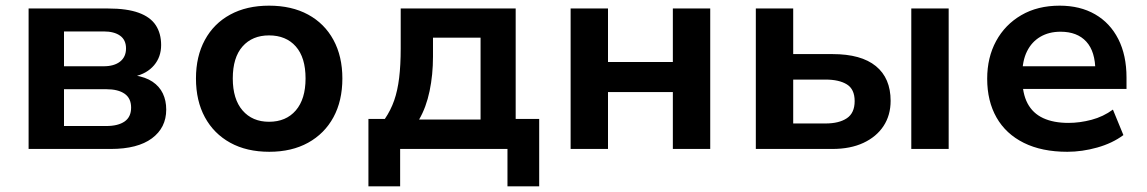

<svg xmlns="http://www.w3.org/2000/svg" viewBox="-20 -526 4050 678"><path d="M81 0V-496H362Q428 -496 469.5 -481Q511 -466 530 -437Q549 -408 549 -367Q549 -325 524 -295.5Q499 -266 455 -256V-260Q494 -254 518.5 -237.5Q543 -221 555 -196Q567 -171 567 -139Q567 -75 516.5 -37.5Q466 0 371 0ZM206 -81H355Q397 -81 420 -97Q443 -113 443 -146Q443 -179 420 -195Q397 -211 355 -211H206ZM206 -292H346Q383 -292 404 -308.5Q425 -325 425 -355Q425 -385 404 -400Q383 -415 346 -415H206Z M931 10Q851 10 793 -22Q735 -54 703.5 -112Q672 -170 672 -249Q672 -327 703.5 -385Q735 -443 793 -474.5Q851 -506 930 -506Q1010 -506 1068 -474.5Q1126 -443 1157.5 -385Q1189 -327 1189 -249Q1189 -170 1157.5 -112Q1126 -54 1068 -22Q1010 10 931 10ZM930 -96Q990 -96 1024.5 -136Q1059 -176 1059 -249Q1059 -323 1024.5 -362Q990 -401 930 -401Q871 -401 836.5 -362Q802 -323 802 -249Q802 -176 836.5 -136Q871 -96 930 -96Z M1281 132V-106H1339Q1360 -137 1372 -171.5Q1384 -206 1389.5 -251Q1395 -296 1395 -355V-496H1801V-106H1884V132H1772V0H1393V132ZM1460 -104H1677V-393H1509V-326Q1509 -262 1497 -204.5Q1485 -147 1460 -104Z M1995 0V-496H2127V-307H2356V-496H2488V0H2356V-201H2127V0Z M2649 0V-496H2781V-335H2920Q3021 -335 3073 -292.5Q3125 -250 3125 -170Q3125 -119 3100 -81Q3075 -43 3029 -21.5Q2983 0 2919 0ZM2781 -90H2895Q2943 -90 2970.5 -108.5Q2998 -127 2998 -169Q2998 -211 2970.5 -228Q2943 -245 2895 -245H2781ZM3198 0V-496H3330V0Z M3749 10Q3659 10 3595.5 -21.5Q3532 -53 3499 -111Q3466 -169 3466 -248Q3466 -323 3497.5 -381Q3529 -439 3586.5 -472.5Q3644 -506 3722 -506Q3794 -506 3847 -475.5Q3900 -445 3929 -388Q3958 -331 3958 -252V-212H3570V-292H3864L3848 -275Q3848 -344 3816 -379Q3784 -414 3725 -414Q3684 -414 3653.5 -396Q3623 -378 3606.5 -344.5Q3590 -311 3590 -263V-251Q3590 -196 3608.5 -161Q3627 -126 3663.5 -109Q3700 -92 3753 -92Q3793 -92 3834.5 -103Q3876 -114 3910 -139L3947 -49Q3908 -20 3854.5 -5Q3801 10 3749 10Z"/></svg>

Font: Nunito Sans 9pt
Style: Bold
Weight: 700
Version: Version 3.101;gftools[0.9.27]